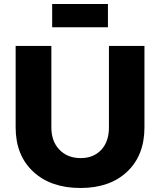

<svg xmlns="http://www.w3.org/2000/svg" viewBox="-20 -929 798 957"><path d="M58 -294V-700H236V-294Q236 -224 276.5 -182.5Q317 -141 382 -141Q446 -141 484.5 -182Q523 -223 523 -294V-700H700V-294Q700 -155 614 -73.5Q528 8 381 8Q233 8 145.5 -73.5Q58 -155 58 -294ZM240 -793V-909H518V-793Z"/></svg>

Font: Trueno
Style: Bd
Weight: 700
Designer: Julieta Ulanovsky
Foundry: Julieta Ulanovsky
Version: Version 3.001b